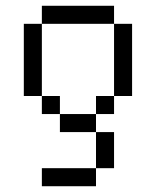

<svg xmlns="http://www.w3.org/2000/svg" viewBox="-20 -520 540 665"><path d="M375 -437.5H125V-500H375ZM62.5 -437.5H125V-187.5H62.5ZM125 62.5H312.5V125H125ZM125 -187.5H187.5V-125H125ZM187.5 -125H312.5V-62.5H187.5ZM312.5 -62.5H375V62.5H312.5ZM312.5 -187.5H375V-125H312.5ZM375 -437.5H437.5V-187.5H375Z"/></svg>

Font: 寒蝉点阵体 16px
Style: Regular
Weight: 400
Designer: Designed by Warren2060
Foundry: ChillType
Version: Version 1.000